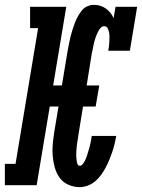

<svg xmlns="http://www.w3.org/2000/svg" viewBox="-50 -763 585 791"><path d="M279 8Q254 8 231.5 -2Q209 -12 195.5 -31Q182 -50 175.5 -73.5Q169 -97 167 -121.5Q165 -146 167.5 -171Q170 -196 174 -222L191 -324H155L101 0H-30V-88H14L107 -647H74V-735H223L169 -411H205L229 -556Q232 -570 234.5 -584Q237 -598 240.5 -612Q244 -626 248.5 -640Q253 -654 258 -667.5Q263 -681 270 -694Q277 -707 286.5 -719Q296 -731 309.5 -737Q323 -743 337 -743Q351 -743 363.5 -739Q376 -735 386.5 -727.5Q397 -720 405 -710Q413 -700 418 -688L426 -735H515L485 -554H396Q398 -563 399 -572.5Q400 -582 400.5 -591.5Q401 -601 401 -610.5Q401 -620 399.5 -629Q398 -638 393.5 -646.5Q389 -655 379 -655Q371 -655 365 -648.5Q359 -642 355 -634.5Q351 -627 348 -619.5Q345 -612 342.5 -604.5Q340 -597 338 -589Q336 -581 334.5 -573.5Q333 -566 331.5 -558Q330 -550 328 -542L307 -411H359L344 -324H292L273 -207Q272 -200 271 -193.5Q270 -187 269 -180Q268 -173 267 -166.5Q266 -160 265.5 -153Q265 -146 264.5 -139.5Q264 -133 264 -126Q264 -119 264.5 -112.5Q265 -106 266 -99.5Q267 -93 269.5 -86.5Q272 -80 279 -80Q285 -80 290 -86Q295 -92 298.5 -98.5Q302 -105 304.5 -111Q307 -117 309 -124Q311 -131 313 -137.5Q315 -144 317 -150.5Q319 -157 320.5 -163.5Q322 -170 323.5 -176.5Q325 -183 326 -190Q327 -197 328 -203H429Q426 -186 422 -169.5Q418 -153 412.5 -137Q407 -121 400.5 -105Q394 -89 385.5 -73Q377 -57 366.5 -42.5Q356 -28 342.5 -16.5Q329 -5 312 1.5Q295 8 279 8Z"/></svg>

Font: Iosevka Curly Slab SmBdObl
Style: Regular
Weight: 600
Italic angle: -9°
Monospace: yes
Designer: Belleve Invis
Foundry: Belleve Invis
Version: Version 11.0.0; ttfautohint (v1.8.3)